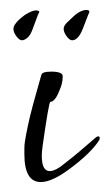

<svg xmlns="http://www.w3.org/2000/svg" viewBox="-20 -367 220 386"><path d="M62 -1Q29 -1 29 -57V-69Q29 -75 30 -82Q32 -95 36 -114Q40 -133 47 -159L63 -216Q64 -223 83 -223Q108 -223 106 -212Q106 -199 99 -184Q91 -163 81 -162Q78 -160 66 -76Q64 -62 64 -54Q64 -23 80 -23Q92 -23 112 -40Q139 -61 173 -91Q177 -94 180 -92Q181 -90 180 -86Q163 -59 118 -26Q84 -1 62 -1ZM125 -286Q120 -286 114 -294Q108 -302 108 -309Q108 -315 114.5 -321.5Q121 -328 131 -337Q137 -342 143 -344.5Q149 -347 153 -347Q163 -347 158 -339L146 -308Q137 -286 125 -286ZM24 -286Q19 -286 13 -294Q7 -302 7 -309Q7 -320 30 -337Q46 -347 54 -346Q62 -345 57 -339L45 -307Q41 -296 35 -291Q29 -286 24 -286Z"/></svg>

Font: Lovers Quarrel
Style: Regular
Weight: 400
Designer: Robert E. Leuschke
Foundry: Robert E. Leuschke
Version: Version 1.010; ttfautohint (v1.8.3)